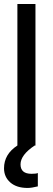

<svg xmlns="http://www.w3.org/2000/svg" viewBox="-20 -723 263 954"><path d="M66.4 -703.1H156.2V0H152.3Q82 46.9 82 93.8Q82 140.6 136.7 140.6Q160.2 140.6 168 136.7V203.1Q136.7 210.9 117.2 210.9Q62.5 210.9 31.2 183.6Q0 156.2 0 113.3Q0 43 66.4 0Z"/></svg>

Font: 和音 by 宁静之雨，公众号njzyshare
Style: Regular
Weight: 400
Designer: Steve Matteson
Foundry: Ascender Corporation
Version: Version 6.00;June 8, 2018;FontCreator 11.0.0.2388 32-bit